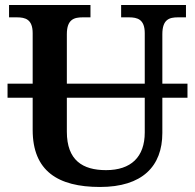

<svg xmlns="http://www.w3.org/2000/svg" viewBox="-20 -734 776 764"><path d="M626 -205V-345H726V-401H626V-598C626 -657 654 -665 688 -665H720V-714H462V-665H493C527 -665 556 -657 556 -602V-401H246V-598C246 -657 275 -665 309 -665H340V-714H16V-665H47C81 -665 110 -657 110 -602V-401H10V-345H110V-217C110 -54 210 10 378 10C546 10 626 -72 626 -205ZM246 -210V-345H556V-207C556 -109 501 -57 402 -57C309 -57 246 -96 246 -210Z"/></svg>

Font: Noto Serif Semi
Style: Regular
Weight: 600
Designer: Monotype Design Team
Foundry: Monotype Imaging Inc.
Version: Version 1.002